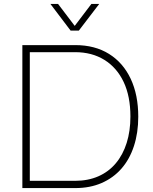

<svg xmlns="http://www.w3.org/2000/svg" viewBox="-20 -959 781 979"><path d="M94 0V-729H364Q464 -729 536 -684Q608 -639 646.5 -557Q685 -475 685 -364Q685 -282 663 -214.5Q641 -147 599.5 -99.5Q558 -52 498.5 -26Q439 0 364 0ZM132 -37H363Q429 -37 481.5 -60Q534 -83 570.5 -126.5Q607 -170 626 -230.5Q645 -291 645 -365Q645 -468 610.5 -541Q576 -614 512.5 -653.5Q449 -693 363 -693H132ZM340 -803 237 -939H276L361 -827L446 -939H486L382 -803Z"/></svg>

Font: Mona Sans ExtraLight
Style: Regular
Weight: 200
Designer: Deni Anggara
Foundry: GitHub
Version: Version 2.000